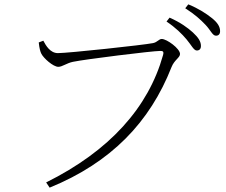

<svg xmlns="http://www.w3.org/2000/svg" viewBox="-20 -821 1040 882"><path d="M837 -640C859 -614 870 -589 884 -589C896 -589 903 -596 903 -610C903 -630 892 -648 866 -672C843 -693 809 -718 759 -740L745 -722C787 -694 816 -665 837 -640ZM924 -707C948 -682 956 -657 972 -657C984 -657 991 -664 991 -678C991 -698 980 -717 952 -739C928 -758 894 -781 845 -801L831 -783C875 -755 900 -732 924 -707ZM246 -577C211 -577 191 -611 179 -634L158 -626C161 -598 165 -584 170 -574C180 -554 224 -514 248 -514C266 -514 286 -531 315 -537C372 -549 681 -587 715 -587C727 -587 734 -586 729 -568C662 -328 484 -128 192 17L208 41C492 -75 669 -261 768 -513C781 -546 807 -556 807 -573C807 -598 746 -642 723 -642C710 -642 703 -627 683 -623C638 -614 293 -577 246 -577Z"/></svg>

Font: Noto Serif CJK HK ExtraLight
Style: Regular
Weight: 200
Designer: Ryoko NISHIZUKA 西塚涼子 (kana & ideographs); Frank Grießhammer (Latin, Greek & Cyrillic); Wenlong ZHANG 张文龙 (bopomofo); San
Foundry: Adobe
Version: Version 2.001;hotconv 1.1.0;makeotfexe 2.6.0